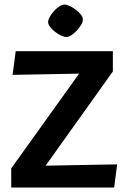

<svg xmlns="http://www.w3.org/2000/svg" viewBox="-20 -842 564 862"><path d="M30.4 0V-86L335.2 -511.4L36.5 -505.9L50.5 -612H486.7V-521.2L184.7 -98.2L505.9 -104.1L492.5 0ZM196 -742.9Q196 -753.1 203.7 -766.8Q211.4 -780.4 222.9 -793Q234.5 -805.6 247.1 -813.6Q259.7 -821.6 269.6 -821.6Q279.4 -821.6 293.1 -815.2Q306.7 -808.7 320.1 -798.6Q333.5 -788.6 342.8 -777Q352 -765.4 352 -754.1Q352 -743.3 344.1 -730.2Q336.1 -717.1 324.5 -704.4Q312.9 -691.8 300.3 -683.8Q287.7 -675.8 277.9 -675.8Q268.5 -675.8 254.6 -682.3Q240.7 -688.7 227.3 -699.1Q213.9 -709.4 205 -721Q196 -732.6 196 -742.9Z"/></svg>

Font: Ancizar Sans Thin
Style: Regular
Weight: 100
Designer: Cesar Puertas, Viviana Monsalve, Julian Moncada, Julian Prieto, Jose Castro, Mariel Hernandez, Felipe Aragon, Sara Alarc
Version: Version 8.100